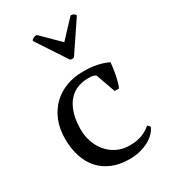

<svg xmlns="http://www.w3.org/2000/svg" viewBox="-180 -806 803 907"><g transform="rotate(-30 222.0 -352.0)"><path d="M418.5 -72.3Q412.6 -56.2 398.4 -41.3Q384.3 -26.4 363.3 -14.6Q342.3 -2.9 315.4 4.2Q288.6 11.2 257.3 11.2Q203.6 11.2 162.8 -5.6Q122.1 -22.5 94.7 -53.2Q67.4 -84 53.2 -127.2Q39.1 -170.4 39.1 -223.1Q39.1 -279.3 57.1 -323Q75.2 -366.7 106.7 -396.7Q138.2 -426.8 179.9 -442.1Q221.7 -457.5 269.5 -457.5Q313.5 -457.5 347.9 -450.2Q382.3 -442.9 406.2 -430.2Q404.8 -415.5 402.3 -398.2Q399.9 -380.9 396.5 -363.8Q393.1 -346.7 388.7 -331.1Q384.3 -315.4 378.9 -303.2H355L317.4 -409.2Q311 -413.6 302.7 -415.8Q294.4 -418 275.9 -418Q245.1 -418 217.8 -407.5Q190.4 -397 169.9 -373.8Q149.4 -350.6 137.2 -313.7Q125 -276.9 125 -224.1Q125 -190.4 136 -158Q147 -125.5 168 -100.3Q189 -75.2 219.7 -59.8Q250.5 -44.4 289.6 -44.4Q312 -44.4 329.6 -47.9Q347.2 -51.3 361.3 -57.1Q375.5 -63 386.5 -70.3Q397.5 -77.6 406.7 -85ZM353 -716.3Q361.3 -717.3 368.9 -712.9Q376.5 -708.5 379.4 -702.1L268.1 -537.1Q264.2 -534.7 257.8 -534.4Q251.5 -534.2 246.1 -537.1L138.2 -701.2Q141.1 -708 150.1 -712.6Q159.2 -717.3 168.5 -716.3L264.2 -621.6Z"/></g></svg>

Font: PT Astra Serif
Style: Regular
Weight: 400
Designer: A.Korolkova, I. Chaeva
Foundry: ParaType Ltd
Version: Version 1.002